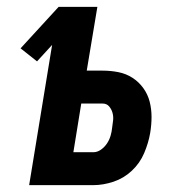

<svg xmlns="http://www.w3.org/2000/svg" viewBox="-20 -540 540 560"><path d="M65 0 132 -409 88 -361 40 -399 151 -520H264L233 -334H279Q303 -334 325.5 -329.5Q348 -325 366.5 -313Q385 -301 398 -283Q411 -265 416.5 -243.5Q422 -222 422 -199Q422 -176 418 -152Q413 -123 400.5 -93.5Q388 -64 364.5 -42Q341 -20 311 -10Q281 0 252 0ZM252 -96Q264 -96 274.5 -103.5Q285 -111 292 -121.5Q299 -132 302.5 -144Q306 -156 307 -167Q309 -179 310 -190Q311 -201 308 -211.5Q305 -222 298 -230Q291 -238 279 -238H217L194 -96Z"/></svg>

Font: Iosevka Term Curly Oblique
Style: Bold
Weight: 700
Italic angle: -9°
Designer: Belleve Invis
Foundry: Belleve Invis
Version: Version 32.3.0